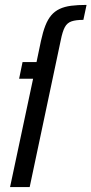

<svg xmlns="http://www.w3.org/2000/svg" viewBox="-20 -763 373 783"><path d="M21 0 115 -442H58L72 -510H129L147 -596Q155 -633 165 -658.5Q175 -684 189 -700.5Q203 -717 223 -726.5Q243 -736 270 -739.5Q297 -743 333 -743L320 -682Q290 -682 272 -676Q254 -670 244.5 -652.5Q235 -635 228 -600L101 0Z"/></svg>

Font: Saira ExtraCondensed Medium
Style: Italic
Weight: 500
Width: 2
Italic angle: -12°
Designer: Hector Gatti with collaboration of the Omnibus-Type team
Foundry: Omnibus-Type
Version: Version 1.101